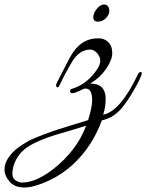

<svg xmlns="http://www.w3.org/2000/svg" viewBox="-214 -522 649 852"><path d="M-106 310Q-149 310 -171.5 284Q-194 258 -194 231Q-194 204 -177.5 179Q-161 154 -136.5 135.5Q-112 117 -89 104.5Q-66 92 -24.5 76.5Q17 61 40 53.5Q63 46 112 31Q161 16 177 11Q195 -47 195 -77Q195 -129 166 -129Q162 -129 158 -128Q110 -103 101 -110Q96 -114 97 -120Q98 -126 106 -128Q174 -149 218 -216Q231 -236 231 -253Q231 -270 217 -286Q203 -302 187 -302Q137 -302 104 -245Q76 -198 51 -145Q45 -131 38 -135.5Q31 -140 39 -156Q92 -260 98 -270Q143 -352 221 -352Q256 -352 274 -326Q284 -312 284 -284.5Q284 -257 257.5 -217.5Q231 -178 186 -151Q187 -151 188 -151Q253 -151 255 -86Q255 -48 244 -13Q320 -28 398 -192Q402 -201 408 -202Q415 -205 415 -196Q415 -185 389 -138Q363 -91 340 -60Q298 0 238 12Q199 119 122.5 195.5Q46 272 -60 303Q-85 310 -106 310ZM-153 211Q-159 230 -159 250Q-159 270 -144 279Q-129 288 -116 288Q-68 288 -10.5 251.5Q47 215 95 159Q143 103 168 36Q147 43 102 56Q57 69 31 77Q-39 99 -80 123Q-134 154 -153 211ZM247 -502Q271 -502 271 -472Q271 -457 256 -441.5Q241 -426 220.5 -426Q200 -426 200 -446Q200 -463 215.5 -482.5Q231 -502 247 -502Z"/></svg>

Font: Great Vibes
Style: Regular
Weight: 400
Designer: Robert E. Leuschke
Foundry: Robert E. Leuschke
Version: Version 1.001